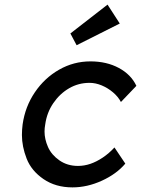

<svg xmlns="http://www.w3.org/2000/svg" viewBox="-20 -802 611 832"><path d="M294 10Q221 10 168.5 -26Q116 -62 95.5 -114.5Q75 -167 75 -217Q75 -239 78 -263Q89 -340 131 -402Q173 -464 236 -500Q299 -536 372 -536Q442 -536 495 -507.5Q548 -479 571 -430L504 -360Q492 -383 469.5 -402Q447 -421 420.5 -432Q394 -443 368 -443Q320 -443 279.5 -419.5Q239 -396 211 -355Q183 -314 176 -263Q173 -247 173 -232Q173 -199 188 -165Q203 -131 237.5 -107Q272 -83 318 -83Q345 -83 371.5 -92Q398 -101 425 -119Q452 -137 476 -163L523 -93Q485 -48 421.5 -19Q358 10 294 10ZM312 -606 285 -657 446 -782 499 -700Z"/></svg>

Font: Lexend
Style: Italic
Weight: 400
Italic angle: -8.13011°
Designer: Bonnie Shaver-Troup, Thomas Jockin
Foundry: Lexend
Version: Version 1.007